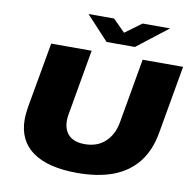

<svg xmlns="http://www.w3.org/2000/svg" viewBox="-95 -986 1101 1094"><g transform="rotate(10 456.0 -439.5)"><path d="M422 12Q253 12 164 -51.5Q75 -115 75 -238Q75 -255 77 -273Q79 -291 82 -311L149 -688H383L317 -311Q315 -301 314 -291.5Q313 -282 313 -272Q313 -218 344 -187.5Q375 -157 436 -157Q508 -157 553.5 -199Q599 -241 612 -311L678 -688H912L843 -295Q825 -191 771.5 -123Q718 -55 631 -21.5Q544 12 422 12ZM801 -891 622 -752H458L329 -891H477L574 -794H510L642 -891Z"/></g></svg>

Font: Archivo SemiExpanded Black
Style: Italic
Weight: 900
Width: 6
Italic angle: -10°
Designer: Hector Gatti
Foundry: Omnibus-Type
Version: Version 2.001